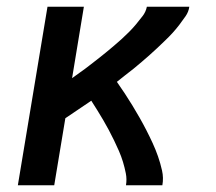

<svg xmlns="http://www.w3.org/2000/svg" viewBox="-20 -550 640 570"><path d="M33 0 121 -530H229L194 -318Q206 -327 219 -336Q232 -345 244 -354.5Q256 -364 268.5 -373.5Q281 -383 293 -393Q305 -403 317 -413Q329 -423 340.5 -433.5Q352 -444 363 -455Q374 -466 384 -478Q394 -490 403.5 -502.5Q413 -515 416 -530H542Q540 -515 531 -502Q522 -489 512.5 -476.5Q503 -464 492.5 -452.5Q482 -441 470.5 -430Q459 -419 447.5 -408Q436 -397 424.5 -387Q413 -377 401 -366.5Q389 -356 376.5 -346Q364 -336 351.5 -326.5Q339 -317 327 -307Q339 -290 350.5 -272.5Q362 -255 373 -237Q384 -219 394.5 -200.5Q405 -182 414.5 -163.5Q424 -145 433 -125.5Q442 -106 449 -86Q456 -66 461 -44Q466 -22 462 0H354Q357 -18 353.5 -35.5Q350 -53 345 -69.5Q340 -86 333 -102Q326 -118 318.5 -133.5Q311 -149 303 -164Q295 -179 286.5 -193.5Q278 -208 269 -222.5Q260 -237 251 -251Q232 -238 212.5 -225Q193 -212 174 -199L141 0Z"/></svg>

Font: Iosevka Curly Slab SmBdEx
Style: Italic
Weight: 600
Width: 7
Italic angle: -9°
Monospace: yes
Designer: Belleve Invis
Foundry: Belleve Invis
Version: Version 11.1.0; ttfautohint (v1.8.3)